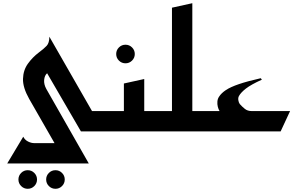

<svg xmlns="http://www.w3.org/2000/svg" viewBox="-20 -820 1855 1198"><path d="M326 358Q302 358 285 341Q268 324 268 300Q268 276 285 259Q302 242 326 242Q350 242 367 259Q384 276 384 300Q384 324 367 341Q350 358 326 358ZM153 358Q129 358 112 341Q95 324 95 300Q95 276 112 259Q129 242 153 242Q177 242 194 259Q211 276 211 300Q211 324 194 341Q177 358 153 358Z M393 200 162 -203Q122 -274 123.5 -328Q125 -382 154 -422.5Q183 -463 223 -493Q254 -516 271 -534Q288 -552 288 -591L627 0H485L274 -363Q258 -349 255.5 -321.5Q253 -294 269 -265L534 200ZM537 0V-127H700V0ZM25 200 125 33Q135 53 155 63Q175 73 193 73H365L425 200Z M763 -425Q739 -425 722 -442Q705 -459 705 -483Q705 -507 722 -524Q739 -541 763 -541Q787 -541 804 -524Q821 -507 821 -483Q821 -459 804 -442Q787 -425 763 -425Z M780 0V-127H1000V0ZM660 0V-127H753V-299L880 -327V-23Q880 -11 870 -6Q860 -1 850 -0.5Q840 0 840 0Z M1080 0V-127H1300V0ZM960 0V-127H1053V-772L1180 -800V-23Q1180 -11 1170 -6Q1160 -1 1150 -0.5Q1140 0 1140 0Z M1247 0V-127H1350Q1343 -138 1339 -154Q1335 -170 1336.5 -187Q1338 -204 1347 -217Q1361 -239 1389.5 -258Q1418 -277 1470.5 -295Q1523 -313 1607 -332L1614 -323Q1546 -292 1514.5 -267.5Q1483 -243 1471 -221Q1465 -210 1467 -195.5Q1469 -181 1476 -171Q1491 -154 1508 -140.5Q1525 -127 1550 -127H1790L1731 0Z"/></svg>

Font: Reem Kufi Fun SemiBold
Style: Regular
Weight: 600
Designer: Khaled Hosny
Version: Version 1.005